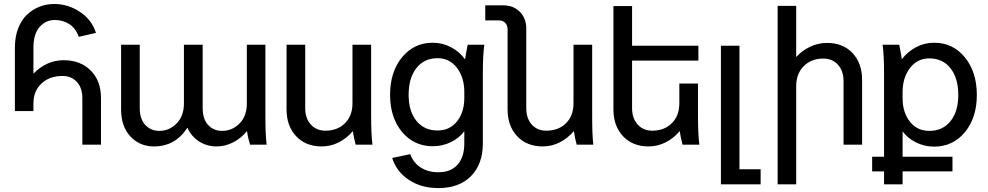

<svg xmlns="http://www.w3.org/2000/svg" viewBox="-20 -731 4993 970"><path d="M148.9 -490.2V-358.9Q215.3 -426.8 301.8 -426.8Q386.7 -426.8 438.5 -374.5Q490.2 -322.3 490.2 -235.8V0H396V-235.8Q396 -286.6 368.7 -316.9Q341.3 -347.2 295.9 -347.2Q230 -347.2 189.5 -309.1Q148.9 -271 148.9 -209V-169.9H55.2V-490.2Q55.2 -543.9 71.5 -586.9Q87.9 -629.9 116 -656.5Q144 -683.1 179.2 -697Q214.4 -710.9 253.9 -710.9Q323.7 -710.9 383.8 -671.1Q443.8 -631.3 464.8 -564.9L377.9 -544.9Q361.8 -589.4 329.6 -609.6Q297.4 -629.9 256.8 -629.9Q210.9 -629.9 179.9 -594.5Q148.9 -559.1 148.9 -490.2Z M909.2 -209V-504.9H1003.9V-185.1Q1003.9 -129.4 1031.5 -99.6Q1059.1 -69.8 1102.1 -69.8Q1153.3 -69.8 1190.2 -107.2Q1227.1 -144.5 1227.1 -209V-504.9H1320.8V-145Q1320.8 -49.3 1327.1 0H1243.2Q1231.9 -37.1 1228 -68.8Q1196.8 -31.2 1156.7 -11.2Q1116.7 8.8 1074.2 8.8Q1025.9 8.8 986.6 -15.9Q947.3 -40.5 926.8 -85.9Q865.7 8.8 757.8 8.8Q686 8.8 638.9 -41.5Q591.8 -91.8 591.8 -178.2V-504.9H686V-185.1Q686 -129.4 714.1 -99.6Q742.2 -69.8 785.2 -69.8Q835.4 -69.8 872.3 -107.4Q909.2 -145 909.2 -209Z M1861.8 0H1776.9Q1766.1 -42 1762.7 -68.8Q1732.9 -33.2 1692.1 -12.2Q1651.4 8.8 1605 8.8Q1524.9 8.8 1476.3 -42.7Q1427.7 -94.2 1427.7 -178.2V-504.9H1522V-185.1Q1522 -133.3 1550 -102.1Q1578.1 -70.8 1624 -70.8Q1685.1 -70.8 1722.9 -108.6Q1760.7 -146.5 1760.7 -209V-504.9H1855V-145Q1855 -53.2 1861.8 0Z M2325.7 -5.9V-67.9Q2298.8 -32.2 2256.3 -12.2Q2213.9 7.8 2166.5 7.8Q2071.3 7.8 2011 -64.7Q1950.7 -137.2 1950.7 -252Q1950.7 -367.7 2011 -441.4Q2071.3 -515.1 2166.5 -515.1Q2215.8 -515.1 2259 -492.2Q2302.2 -469.2 2329.6 -431.2Q2332.5 -454.6 2342.8 -504.9H2426.8Q2419.4 -453.6 2419.4 -360.8V-6.8Q2419.4 97.7 2359.9 158.4Q2300.3 219.2 2194.8 219.2Q2108.4 219.2 2045.9 178Q1983.4 136.7 1961.4 66.9L2052.7 47.9Q2068.4 91.3 2105.5 115.2Q2142.6 139.2 2194.8 139.2Q2257.8 139.2 2291.7 100.8Q2325.7 62.5 2325.7 -5.9ZM2044.4 -252Q2044.4 -169.4 2083.7 -120.6Q2123 -71.8 2190.4 -71.8Q2252.9 -71.8 2289.3 -118.4Q2325.7 -165 2325.7 -234.9V-267.1Q2325.7 -339.4 2288.6 -388.2Q2251.5 -437 2190.4 -437Q2123 -437 2083.7 -387Q2044.4 -336.9 2044.4 -252Z M2977.5 0H2893.6Q2884.3 -31.7 2879.4 -68.8Q2848.6 -32.7 2808.3 -12Q2768.1 8.8 2721.7 8.8Q2641.6 8.8 2593 -42.7Q2544.4 -94.2 2544.4 -178.2V-582Q2544.4 -602.5 2532.7 -615.2Q2521 -627.9 2500.5 -627.9H2431.6V-704.1H2520.5Q2574.7 -704.1 2606.7 -670.9Q2638.7 -637.7 2638.7 -587.9V-185.1Q2638.7 -133.3 2666.3 -102.1Q2693.8 -70.8 2739.7 -70.8Q2801.8 -70.8 2839.6 -108.6Q2877.4 -146.5 2877.4 -209V-504.9H2971.7V-145Q2971.7 -45.9 2977.5 0Z M3513.2 0H3428.2Q3417.5 -42 3414.1 -68.8Q3384.3 -33.2 3343.5 -12.2Q3302.7 8.8 3256.3 8.8Q3176.3 8.8 3127.7 -42.7Q3079.1 -94.2 3079.1 -178.2V-700.2H3173.3V-500H3508.3V-424.8H3173.3V-185.1Q3173.3 -133.3 3201.4 -102.1Q3229.5 -70.8 3275.4 -70.8Q3336.4 -70.8 3374.3 -108.6Q3412.1 -146.5 3412.1 -209V-309.1H3506.3V-145Q3506.3 -53.2 3513.2 0Z M3622.1 200.2V-500H3715.8V124H3822.8V200.2Z M4002.4 -701.2V-442.9Q4032.2 -475.6 4072.8 -494.9Q4113.3 -514.2 4158.7 -514.2Q4238.8 -514.2 4287.1 -462.9Q4335.4 -411.6 4335.4 -327.1V0H4241.7V-320.8Q4241.7 -372.6 4213.6 -403.8Q4185.5 -435.1 4139.6 -435.1Q4078.6 -435.1 4040.5 -396.7Q4002.4 -358.4 4002.4 -295.9V200.2H3908.7V-701.2Z M4386.2 134.8V61H4446.3V-359.9Q4446.3 -452.1 4439 -504.9H4522.9Q4533.2 -454.6 4536.1 -431.2Q4563.5 -468.8 4606.7 -491.9Q4649.9 -515.1 4699.2 -515.1Q4794.4 -515.1 4854.7 -441.2Q4915 -367.2 4915 -251Q4915 -136.2 4854.7 -63.2Q4794.4 9.8 4699.2 9.8Q4651.9 9.8 4609.4 -10.7Q4566.9 -31.2 4540 -66.9V61H4792V134.8H4540V200.2H4446.3V134.8ZM4540 -266.1V-233.9Q4540 -164.1 4576.4 -116.9Q4612.8 -69.8 4675.3 -69.8Q4742.7 -69.8 4782 -118.9Q4821.3 -168 4821.3 -251Q4821.3 -336.4 4782 -386.2Q4742.7 -436 4675.3 -436Q4614.3 -436 4577.1 -387.2Q4540 -338.4 4540 -266.1Z"/></svg>

Font: LT Superior Med
Style: Regular
Weight: 500
Designer: Daniel Lyons
Foundry: LyonsType
Version: Version 1.000